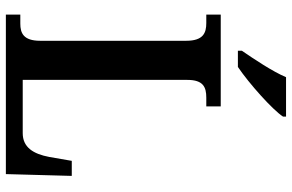

<svg xmlns="http://www.w3.org/2000/svg" viewBox="-186 -784 971 638"><g transform="rotate(90 299.0 -465.5)"><path d="M149 -784V-771H203C259 -809 345 -886 368 -921V-931H237C218 -886 177 -825 149 -784ZM29 0H559L565 -219H515L502 -144C492 -91 470 -56 423 -56H246V-603C246 -656 270 -666 305 -666H334V-714H29V-666H57C90 -666 116 -656 116 -599V-114C116 -58 90 -48 59 -48H29Z"/></g></svg>

Font: Noto Serif Armenian SemiCondensed SemiBold
Style: Regular
Weight: 600
Width: 4
Designer: Monotype Design Team
Foundry: Monotype Imaging Inc.
Version: Version 2.008